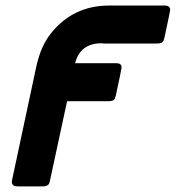

<svg xmlns="http://www.w3.org/2000/svg" viewBox="-20 -478 634 693"><path d="M22.9 174.8 110.8 -236.8Q127 -312 164.1 -357.9Q244.1 -458 374 -458H574.2Q594.2 -458 594.2 -441.9Q594.2 -439.9 590.6 -422.9Q586.9 -405.8 581.5 -379.4Q576.2 -353 573.2 -340.8Q570.3 -327.6 564.2 -324.2Q558.1 -320.8 545.9 -320.8H352.1L350.1 -321.8Q348.1 -321.8 346.2 -321.8Q270 -321.8 251 -250H398.9Q418.9 -250 418.9 -234.9Q418.9 -229 398.9 -137.2Q396 -123 392.1 -118.4Q388.2 -113.8 374 -112.8H222.2L160.2 174.8Q158.2 182.6 156.5 185.8Q154.8 189 149.4 191.9Q144 194.8 134.8 194.8H46.9Q39.1 194.8 33.9 193.8Q28.8 192.9 25.4 187.7Q22 182.6 22.9 174.8Z"/></svg>

Font: CMU Sans Serif
Style: BoldOblique
Weight: 700
Italic angle: -12°
Version: Version 0.7.0